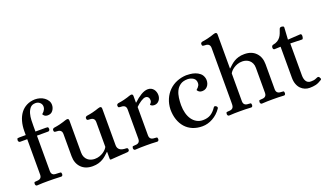

<svg xmlns="http://www.w3.org/2000/svg" viewBox="-69 -1211 2938 1710"><g transform="rotate(-20 1400.0 -356.0)"><path d="M116 -490Q116 -540 128 -582.5Q140 -625 163 -656Q186 -687 221 -705Q256 -723 301 -724Q324 -724 346.5 -717.5Q369 -711 387 -698Q405 -685 416.5 -667Q428 -649 428 -626Q428 -598 411 -574.5Q394 -551 362 -551Q341 -551 329.5 -561.5Q318 -572 318 -577Q318 -579 323.5 -583Q329 -587 335 -594.5Q341 -602 346.5 -612.5Q352 -623 352 -638Q352 -660 335.5 -675.5Q319 -691 294 -691Q261 -691 243.5 -670.5Q226 -650 218 -621Q210 -592 209 -560.5Q208 -529 208 -508V-453H306Q316 -453 323 -451.5Q330 -450 331 -434Q331 -426 326.5 -420Q322 -414 314 -414H208V-103Q208 -90 208 -77.5Q208 -65 212.5 -55.5Q217 -46 227.5 -40.5Q238 -35 279 -35Q289 -35 295 -33.5Q301 -32 302 -17Q302 -9 298.5 -3Q295 3 287 3Q238 1 213 0.5Q188 0 162 0Q135 0 111 0.5Q87 1 58 3Q50 3 46 -3Q42 -9 42 -17Q43 -32 49 -33.5Q55 -35 65 -35Q86 -35 96.5 -40.5Q107 -46 111.5 -55.5Q116 -65 116 -77.5Q116 -90 116 -103V-414H49Q41 -414 36.5 -420Q32 -426 32 -434Q33 -450 39.5 -451.5Q46 -453 56 -453H116Z M837 -95Q837 -36 916 -36Q927 -36 930 -30Q933 -24 933 -17Q933 -3 916 0L755 11Q747 11 746.5 5Q746 -1 746 -9V-65H744Q729 -51 714 -37.5Q699 -24 680.5 -13Q662 -2 638 5Q614 12 583 12Q514 12 474.5 -29Q435 -70 435 -137V-322Q435 -335 435 -347.5Q435 -360 430.5 -369.5Q426 -379 415.5 -384.5Q405 -390 384 -390Q375 -390 367.5 -392.5Q360 -395 360 -410Q360 -416 364 -421Q368 -426 376 -428Q410 -433 432 -438.5Q454 -444 468 -448.5Q482 -453 490.5 -456Q499 -459 507 -460Q515 -461 520.5 -457Q526 -453 526 -441V-138Q526 -113 534.5 -95Q543 -77 556.5 -65.5Q570 -54 587.5 -48.5Q605 -43 622 -43Q648 -43 669 -50.5Q690 -58 706 -69Q722 -80 732 -91.5Q742 -103 746 -112V-322Q746 -335 746 -347.5Q746 -360 741.5 -369.5Q737 -379 726.5 -384.5Q716 -390 695 -390Q686 -390 678.5 -392.5Q671 -395 671 -410Q671 -416 675 -421Q679 -426 687 -428Q721 -433 743 -438.5Q765 -444 779 -448.5Q793 -453 801.5 -456Q810 -459 818 -460Q826 -461 831.5 -457Q837 -453 837 -441Z M1047 -332Q1047 -345 1047 -357.5Q1047 -370 1042.5 -379.5Q1038 -389 1027.5 -394.5Q1017 -400 996 -400Q987 -400 979.5 -402.5Q972 -405 972 -420Q972 -426 976 -431Q980 -436 988 -438Q1022 -443 1044 -448.5Q1066 -454 1080 -458.5Q1094 -463 1102 -466Q1110 -469 1118 -470Q1126 -471 1131.5 -467Q1137 -463 1137 -451V-389H1140Q1174 -422 1210 -443.5Q1246 -465 1276 -465Q1294 -465 1307.5 -458Q1321 -451 1330 -439.5Q1339 -428 1343.5 -413.5Q1348 -399 1348 -384Q1348 -371 1344 -358.5Q1340 -346 1332 -335.5Q1324 -325 1312 -318.5Q1300 -312 1284 -312Q1268 -312 1258.5 -318.5Q1249 -325 1248 -328Q1248 -330 1257.5 -340Q1267 -350 1267 -365Q1267 -383 1257.5 -394Q1248 -405 1232 -405Q1215 -405 1188.5 -388Q1162 -371 1138 -347V-103Q1138 -90 1138 -77.5Q1138 -65 1142.5 -55.5Q1147 -46 1158 -40.5Q1169 -35 1190 -35Q1199 -35 1205.5 -33.5Q1212 -32 1213 -17Q1213 -9 1209 -3Q1205 3 1197 3Q1168 1 1143.5 0.5Q1119 0 1092 0Q1065 0 1041 0.5Q1017 1 988 3Q980 3 976 -3Q972 -9 972 -17Q974 -32 980 -33.5Q986 -35 996 -35Q1017 -35 1027.5 -40.5Q1038 -46 1042.5 -55.5Q1047 -65 1047 -77.5Q1047 -90 1047 -103Z M1775 -113Q1782 -123 1796 -115Q1803 -111 1806 -104Q1809 -97 1804 -90Q1771 -42 1722.5 -15Q1674 12 1623 12Q1572 12 1531.5 -5Q1491 -22 1463 -53.5Q1435 -85 1420 -129Q1405 -173 1405 -227Q1407 -279 1425.5 -322Q1444 -365 1475.5 -396.5Q1507 -428 1549.5 -445.5Q1592 -463 1640 -465Q1653 -465 1676.5 -463Q1700 -461 1723.5 -453Q1747 -445 1767 -428.5Q1787 -412 1795 -382Q1799 -365 1796.5 -347.5Q1794 -330 1785.5 -315.5Q1777 -301 1762.5 -292Q1748 -283 1729 -283Q1707 -283 1695 -294Q1683 -305 1683 -310Q1683 -311 1688 -315Q1693 -319 1699.5 -326Q1706 -333 1711 -342.5Q1716 -352 1716 -365Q1716 -397 1693 -412Q1670 -427 1641 -428Q1597 -428 1570.5 -409.5Q1544 -391 1530 -362Q1516 -333 1511.5 -298Q1507 -263 1507 -230Q1507 -189 1516.5 -153.5Q1526 -118 1544 -92.5Q1562 -67 1588 -52.5Q1614 -38 1646 -38Q1690 -38 1720 -56.5Q1750 -75 1775 -113Z M2028 -388H2030Q2045 -402 2060 -415.5Q2075 -429 2093.5 -440Q2112 -451 2135.5 -458Q2159 -465 2191 -465Q2260 -465 2299.5 -424Q2339 -383 2339 -316V-103Q2339 -90 2339 -77.5Q2339 -65 2343.5 -55.5Q2348 -46 2358.5 -40.5Q2369 -35 2390 -35Q2400 -35 2406 -33.5Q2412 -32 2413 -17Q2413 -9 2409.5 -3Q2406 3 2398 3Q2369 1 2344 0.5Q2319 0 2293 0Q2266 0 2242 0.5Q2218 1 2189 3Q2181 3 2177 -3Q2173 -9 2173 -17Q2174 -32 2180 -33.5Q2186 -35 2196 -35Q2217 -35 2227.5 -40.5Q2238 -46 2242.5 -55.5Q2247 -65 2247 -77.5Q2247 -90 2247 -103V-315Q2247 -340 2238.5 -358Q2230 -376 2216.5 -387.5Q2203 -399 2186 -404.5Q2169 -410 2152 -410Q2126 -410 2105 -402.5Q2084 -395 2068 -384Q2052 -373 2042 -361.5Q2032 -350 2028 -341V-103Q2028 -90 2028 -77.5Q2028 -65 2032.5 -55.5Q2037 -46 2047.5 -40.5Q2058 -35 2079 -35Q2089 -35 2095 -33.5Q2101 -32 2102 -17Q2102 -9 2098.5 -3Q2095 3 2087 3Q2058 1 2033 0.5Q2008 0 1982 0Q1955 0 1931 0.5Q1907 1 1878 3Q1870 3 1866 -3Q1862 -9 1862 -17Q1863 -32 1869.5 -33.5Q1876 -35 1885 -35Q1906 -35 1916.5 -40.5Q1927 -46 1931.5 -55.5Q1936 -65 1936.5 -77.5Q1937 -90 1937 -103V-591Q1937 -604 1937 -616.5Q1937 -629 1932.5 -638.5Q1928 -648 1917.5 -653.5Q1907 -659 1886 -659Q1877 -659 1869.5 -661.5Q1862 -664 1862 -679Q1862 -685 1866 -690Q1870 -695 1878 -697Q1912 -702 1934 -707.5Q1956 -713 1970 -717.5Q1984 -722 1992.5 -725Q2001 -728 2009 -729Q2017 -730 2022.5 -726Q2028 -722 2028 -710Z M2609 -414V-110Q2609 -95 2612 -81.5Q2615 -68 2621.5 -57Q2628 -46 2639 -39.5Q2650 -33 2667 -33Q2678 -33 2691.5 -34.5Q2705 -36 2722 -44Q2726 -46 2730 -47.5Q2734 -49 2738 -49Q2746 -49 2750 -42.5Q2754 -36 2757 -29Q2760 -20 2752 -15Q2721 5 2695 11Q2669 17 2637 17Q2614 17 2593 8.5Q2572 0 2555 -17Q2538 -34 2528 -60.5Q2518 -87 2518 -122V-416L2460 -414Q2453 -414 2449.5 -419.5Q2446 -425 2446 -432Q2446 -440 2449.5 -446.5Q2453 -453 2460 -455Q2488 -460 2505 -471Q2522 -482 2533 -496.5Q2544 -511 2551 -529.5Q2558 -548 2565 -568Q2568 -576 2573.5 -578.5Q2579 -581 2587 -581Q2593 -581 2600.5 -578Q2608 -575 2608 -567L2601 -453L2718 -460Q2727 -461 2730 -455Q2733 -449 2733 -441Q2733 -430 2729.5 -420.5Q2726 -411 2721 -411Z"/></g></svg>

Font: Alice
Style: Regular
Weight: 400
Designer: Cyreal (www.cyreal.org)
Foundry: Cyreal (www.cyreal.org)
Version: Version 1.010